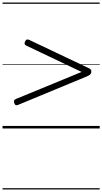

<svg xmlns="http://www.w3.org/2000/svg" viewBox="-20 -1009 803 1508"><path d="M124 -186Q111 -181 104.5 -183Q98 -185 93 -197Q88 -211 90.5 -219Q93 -227 106 -232L621 -444L186 -651Q176 -656 173.5 -664Q171 -672 177 -683Q183 -696 191 -698.5Q199 -701 211 -695L670 -477Q687 -470 693 -462.5Q699 -455 697 -441Q694 -428 686 -422Q678 -416 660 -408ZM0 469H763V479H0ZM0 -20H763V0H0ZM0 -505H763V-500H0ZM0 -989H763V-979H0Z"/></svg>

Font: Playwrite DE VA Guides
Style: Regular
Weight: 400
Designer: Veronika Burian, José Scaglione
Foundry: TypeTogether
Version: Version 1.003